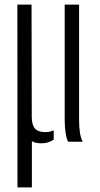

<svg xmlns="http://www.w3.org/2000/svg" viewBox="-20 -620 438 840"><path d="M56.5 200 56 -600H118L119 -105Q120 -71.5 133.8 -56.8Q147.5 -42 178 -42Q198.5 -42 215 -50V-9Q191.5 7 161.5 7Q133.5 7 119.5 -2.5V200ZM278 0Q271.5 -11 267.2 -37.8Q263 -64.5 263 -94.5V-600H326V-95Q326 -28 342 0Z"/></svg>

Font: Big Shoulders Stencil Text Light
Style: Regular
Weight: 300
Designer: Patric King
Foundry: XO Type Co
Version: Version 1.000